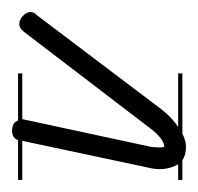

<svg xmlns="http://www.w3.org/2000/svg" viewBox="-25 -312 329 319"><g transform="rotate(-90 139.5 -152.5)"><path d="M177 -280H101Q101 -279 100.5 -277.5Q100 -276 100 -275L55 -66Q54 -57 54 -51Q54 -48 55 -44Q62 -44 70.5 -51Q79 -58 87 -69L246 -277Q252 -285 259 -285Q266 -285 272.5 -279Q279 -273 279 -266Q279 -260 274 -256L116 -47Q102 -30 88 -21H177V-14H77Q65 -8 55 -8Q41 -8 33 -14H0V-21H26Q18 -35 18 -52Q18 -61 21 -73L65 -280H0V-287H66Q70 -297 82 -297Q91 -297 96 -292Q98 -289 99 -287H177Z"/></g></svg>

Font: Gruenewald VA 3. Klasse
Style: Regular
Weight: 400
Designer: Peter Wiegel
Foundry: Peter Wiegel, nach dem Schriftentwurf von Dr. H. Gr¸newald
Version: Version 0.007